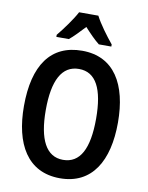

<svg xmlns="http://www.w3.org/2000/svg" viewBox="-101 -1009 841 1090"><g transform="rotate(10 320.0 -463.5)"><path d="M376 -937H265C244 -896 196 -830 162 -789V-777H234C259 -797 288 -828 320 -862C351 -828 379 -799 407 -777H479V-789C443 -833 399 -892 376 -937ZM591 -358C591 -578 506 -725 321 -725C140 -725 49 -594 49 -359C49 -141 133 10 321 10C506 10 591 -138 591 -358ZM175 -358C175 -528 222 -620 321 -620C419 -620 465 -530 465 -358C465 -185 418 -96 320 -96C223 -96 175 -188 175 -358Z"/></g></svg>

Font: Noto Sans Ethiopic Cond SemBd
Style: Regular
Weight: 600
Width: 3
Designer: Monotype Design Team
Foundry: Monotype Imaging Inc.
Version: Version 2.102